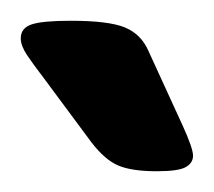

<svg xmlns="http://www.w3.org/2000/svg" viewBox="-20 -738 206 185"><path d="M131 -573Q107 -573 94 -578.5Q81 -584 68 -601L22 -663Q12 -676 6 -685Q0 -694 0 -701Q0 -711 10.5 -714.5Q21 -718 48 -718Q85 -718 100.5 -711.5Q116 -705 123 -689L156 -617Q166 -595 166 -588Q166 -581 159 -577Q152 -573 131 -573Z"/></svg>

Font: Asap Condensed SemiBold
Style: Regular
Weight: 600
Width: 3
Designer: Pablo Cosgaya
Foundry: Omnibus-Type
Version: Version 3.001; ttfautohint (v1.8.4.7-5d5b)